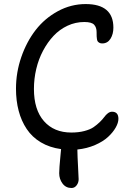

<svg xmlns="http://www.w3.org/2000/svg" viewBox="-20 -731 653 950"><path d="M334 199.2Q305.7 199.2 289.3 177Q272.9 154.8 272.9 126Q272.9 113.8 274.4 93.3Q275.9 72.8 278.6 45.2Q281.2 17.6 282.2 6.8Q225.1 -1 181.9 -26.9Q138.7 -52.7 112.1 -92.8Q85.4 -132.8 72.3 -182.9Q59.1 -232.9 59.1 -292Q59.1 -372.6 85.4 -448.7Q111.8 -524.9 156.7 -582.8Q201.7 -640.6 266.6 -675.8Q331.5 -710.9 403.8 -710.9Q541 -710.9 541 -594.2Q541 -562 526.6 -539.1Q512.2 -516.1 485.8 -516.1Q477.5 -516.1 472.2 -519Q466.8 -522 463.9 -525.6Q460.9 -529.3 459.7 -537.4Q458.5 -545.4 458.3 -550.5Q458 -555.7 458 -566.4Q458 -569.8 458 -571.8Q458 -595.2 445.8 -608.6Q433.6 -622.1 397 -622.1Q353.5 -622.1 314.2 -603.8Q274.9 -585.4 245.1 -553.7Q215.3 -522 193.1 -480.2Q170.9 -438.5 159.4 -389.9Q147.9 -341.3 147.9 -291Q147.9 -188 197.5 -131.6Q247.1 -75.2 333 -75.2Q369.1 -75.2 397.7 -82.8Q426.3 -90.3 442.9 -101.8Q459.5 -113.3 473.4 -126.7Q487.3 -140.1 495.6 -151.6Q503.9 -163.1 513.9 -170.7Q523.9 -178.2 534.2 -178.2Q565.9 -178.2 565.9 -143.1Q565.9 -123.5 552.5 -99.9Q539.1 -76.2 514.6 -53.5Q490.2 -30.8 450.2 -13.4Q410.2 3.9 362.8 8.8Q363.3 43.9 366.2 94.7Q369.1 145.5 369.1 155.8Q369.1 172.9 359.1 186Q349.1 199.2 334 199.2Z"/></svg>

Font: Shantell Sans Normal
Style: Regular
Weight: 400
Designer: Stephen Nixon, Anya Danilova, Shantell Martin
Foundry: Arrow Type
Version: Version 1.006;[559af2be0]